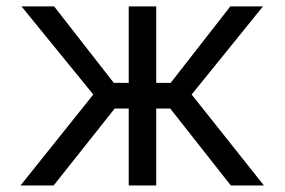

<svg xmlns="http://www.w3.org/2000/svg" viewBox="-20 -565 867 585"><path d="M42.6 0 264.2 -277 45.5 -545.5H144.9L326.7 -312.5H372.2V-545.5H456V-312.5H500L681.8 -545.5H781.2L563.9 -277L784.1 0H683.2L498.6 -234.4H456V0H372.2V-234.4H329.5L143.5 0Z"/></svg>

Font: Inter UI
Style: Regular
Weight: 400
Designer: Rasmus Andersson
Foundry: rsms
Version: 3.2;8d6f07862